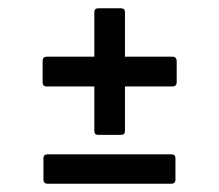

<svg xmlns="http://www.w3.org/2000/svg" viewBox="-20 -502 529 464"><path d="M218 -176Q208 -176 208 -185V-293H93Q83 -293 83 -303V-354Q83 -365 93 -365H208V-473Q208 -482 218 -482H272Q282 -482 282 -473V-365H396Q407 -365 407 -354V-303Q407 -293 396 -293H282V-185Q282 -176 272 -176ZM95 -58Q85 -58 85 -68V-120Q85 -129 95 -129H394Q404 -129 404 -120V-68Q404 -58 394 -58Z"/></svg>

Font: Sofia Sans Condensed Medium
Style: Regular
Weight: 500
Designer: Botio Nikoltchev, Ani Petrova
Foundry: lettersoup
Version: Version 4.101; ttfautohint (v1.8.4.7-5d5b)